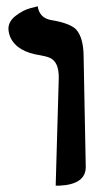

<svg xmlns="http://www.w3.org/2000/svg" viewBox="-20 -585 325 611"><path d="M157.2 5.9 167 -335.9Q168 -387.7 138.7 -400.9Q127.4 -405.8 107.9 -409.2Q34.7 -419.9 13.2 -465.8Q7.3 -479.5 6.8 -493.2Q6.8 -517.1 30.5 -535.2Q54.2 -553.2 77.1 -559.1L100.1 -564.9Q105 -529.3 140.6 -521.5Q142.6 -521 144 -521Q204.1 -510.7 222.7 -490.7Q245.6 -464.8 246.1 -405.8Q247.1 -346.7 249.5 -228Q252 -111.8 252.9 -54.9Q253.9 2 168.5 5.9Q163.1 5.9 157.2 5.9Z"/></svg>

Font: Linux Libertine O
Style: Semibold
Weight: 700
Designer: Philipp H. Poll
Foundry: Philipp H. Poll
Version: Version 5.0.0